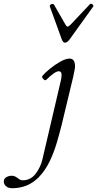

<svg xmlns="http://www.w3.org/2000/svg" viewBox="-167 -726 514 1016"><path d="M-103 270Q-124 270 -135.5 259Q-147 248 -147 235Q-147 220 -134 212Q-121 204 -105 204Q-89 204 -74 216Q-60 228 -47 228Q-5 228 21.5 193.5Q48 159 58 115L156 -304Q156 -307 157.5 -314.5Q159 -322 159 -329Q159 -349 144 -349Q124 -349 77 -303Q71 -298 62 -308Q53 -318 57 -324Q71 -341 97.5 -362.5Q124 -384 152.5 -400Q181 -416 201 -416Q230 -416 230 -375Q230 -365 227 -352Q224 -339 220 -318L160 -68Q148 -20 133 31Q118 82 95 129.5Q72 177 37 213Q-20 270 -103 270ZM177 -500Q166 -500 159 -520L97 -691Q94 -699 104 -703.5Q114 -708 119 -701L178 -598Q185 -585 190 -585Q195 -585 207 -596L309 -704Q314 -709 322 -703Q330 -697 326 -691L201 -517Q188 -500 177 -500Z"/></svg>

Font: Junicode SmExp
Style: Italic
Weight: 400
Width: 6
Italic angle: -11°
Designer: Peter S. Baker
Version: Version 2.205; ttfautohint (v1.8.4)